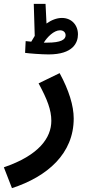

<svg xmlns="http://www.w3.org/2000/svg" viewBox="-51 -745 464 995"><path d="M353 -567C353 -615 320 -652 270 -652C243 -652 215 -641 190 -623L185 -725H124L129 -559C123 -549 117 -539 111 -529C100 -530 90 -531 82 -532L79 -471C100 -468 164 -463 201 -463C328 -463 353 -524 353 -567ZM260 -588C278 -588 289 -577 289 -562C289 -540 265 -524 194 -524C188 -524 182 -524 176 -524C193 -552 228 -588 260 -588ZM11 230C195 170 331 51 331 -131C331 -197 306 -278 258 -366L149 -313C194 -230 215 -175 215 -119C215 -31 151 60 -31 122Z"/></svg>

Font: Noto Sans Arabic UI Semi
Style: Regular
Weight: 600
Designer: Nadine Chahine - Monotype Design Team
Foundry: Monotype Imaging Inc.
Version: Version 1.900